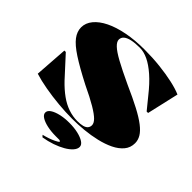

<svg xmlns="http://www.w3.org/2000/svg" viewBox="-242 -935 1414 1414"><g transform="rotate(45 465.0 -228.5)"><path d="M461 15Q391 15 315.5 8Q240 1 170 -11.5Q100 -24 46 -41L64 -300H79L222 -144Q267 -97 312 -64.5Q357 -32 404 -16Q451 0 498 0Q533 0 554.5 -6Q576 -12 586.5 -24.5Q597 -37 597 -55Q597 -76 574 -99.5Q551 -123 497.5 -155Q444 -187 351 -231Q231 -293 160.5 -339Q90 -385 60 -425Q30 -465 30 -508Q30 -554 62.5 -593.5Q95 -633 154 -662Q213 -691 295 -707Q377 -723 476 -723Q561 -723 638 -714.5Q715 -706 778 -692Q841 -678 882 -660L825 -411H810L735 -503Q679 -574 627 -619.5Q575 -665 529.5 -686.5Q484 -708 443 -708Q393 -708 359 -700.5Q325 -693 307.5 -678Q290 -663 290 -640Q290 -619 316.5 -593.5Q343 -568 404 -534.5Q465 -501 570 -452Q667 -409 733.5 -374Q800 -339 840 -308Q880 -277 897.5 -247.5Q915 -218 915 -186Q915 -139 886.5 -105Q858 -71 810.5 -48Q763 -25 703.5 -11Q644 3 581.5 9Q519 15 461 15ZM402 266 389 252Q414 246 439 237.5Q464 229 484.5 219Q505 209 516 200L506 191H466Q416 191 375.5 182Q335 173 311 157.5Q287 142 287 122Q287 101 311 85Q335 69 375.5 59.5Q416 50 466 50Q517 50 557.5 59.5Q598 69 622 85Q646 101 646 122Q646 144 626 166.5Q606 189 572 208.5Q538 228 494.5 243Q451 258 402 266Z"/></g></svg>

Font: Kalnia SemiExpanded
Style: Bold
Weight: 700
Width: 6
Designer: Frida Medrano
Foundry: Frida Medrano
Version: Version 1.105